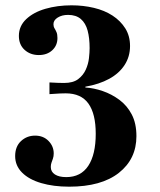

<svg xmlns="http://www.w3.org/2000/svg" viewBox="-20 -691 600 722"><path d="M240 11Q181 11 135 -2.5Q89 -16 63 -42Q37 -68 37 -104Q37 -140 59 -160.5Q81 -181 112 -181Q143 -181 162.5 -161Q182 -141 182 -114Q182 -103 179 -94.5Q176 -86 173.5 -79Q171 -72 171 -63Q171 -45 186.5 -35Q202 -25 229 -25Q284 -25 312 -67.5Q340 -110 340 -188Q340 -263 312.5 -301.5Q285 -340 227 -340Q220 -340 205.5 -339.5Q191 -339 166 -337V-381Q181 -380 197 -379.5Q213 -379 221 -379Q255 -379 274 -393.5Q293 -408 302.5 -429Q312 -450 314.5 -472Q317 -494 317 -510Q317 -548 309.5 -576Q302 -604 284 -619.5Q266 -635 236 -635Q213 -635 197 -625Q181 -615 181 -600Q181 -591 185 -584.5Q189 -578 192.5 -570Q196 -562 196 -548Q196 -520 176.5 -502Q157 -484 126 -484Q94 -484 72.5 -503.5Q51 -523 51 -556Q51 -593 78.5 -619Q106 -645 151 -658Q196 -671 249 -671Q293 -671 333 -661.5Q373 -652 403 -632.5Q433 -613 451 -584.5Q469 -556 469 -518Q469 -478 448.5 -446.5Q428 -415 390.5 -394.5Q353 -374 301 -365V-362Q333 -360 366.5 -348.5Q400 -337 429 -315.5Q458 -294 475.5 -260.5Q493 -227 493 -179Q493 -93 427 -41Q361 11 240 11Z"/></svg>

Font: Frank Ruhl Libre
Style: Bold
Weight: 700
Designer: Yanek Iontef
Foundry: Fontef
Version: Version 6.004